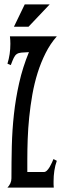

<svg xmlns="http://www.w3.org/2000/svg" viewBox="-20 -848 288 868"><path d="M236.8 -683.6Q207.5 -650.4 186.3 -608.2Q165 -565.9 150.1 -518.6Q135.3 -471.2 126.2 -420.2Q117.2 -369.1 112.1 -318.4Q106.9 -267.6 105.2 -219Q103.5 -170.4 103.5 -127.9V-70.3H178.2Q185.5 -70.3 192.4 -77.1Q199.2 -84 204.8 -93.5Q210.4 -103 214.8 -113Q219.2 -123 221.7 -128.9L236.8 -121.1Q229 -99.1 225.6 -75.7Q222.2 -52.2 222.2 -28.8Q222.2 -21.5 222.2 -14.2Q222.2 -6.8 223.1 0H13.7Q22 -8.8 26.9 -19.3Q31.7 -29.8 31.7 -42Q31.7 -115.2 33.4 -187.7Q35.2 -260.3 43 -331.5Q50.8 -402.8 66.7 -473.1Q82.5 -543.5 110.8 -612.3Q88.4 -611.3 75.9 -610.1Q63.5 -608.9 55.7 -603.5Q47.9 -598.1 42.2 -586.4Q36.6 -574.7 28.8 -553.7L13.7 -560.1Q26.9 -602.5 26.9 -649.9Q26.9 -658.2 26.4 -666.7Q25.9 -675.3 24.9 -683.6ZM91.8 -828.1H204.6L108.9 -727.1H43Z"/></svg>

Font: XAYAX
Style: Regular
Weight: 400
Designer: Peter Wiegel
Foundry: Peter Wiegel
Version: Version 1.000 2009 initial release